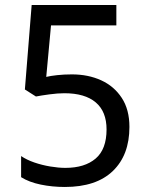

<svg xmlns="http://www.w3.org/2000/svg" viewBox="-20 -734 591 764"><path d="M238 10Q188 10 142 0.5Q96 -9 64 -29V-113Q86 -98 116.5 -87.5Q147 -77 180 -71.5Q213 -66 240 -66Q317 -66 360.5 -103Q404 -140 404 -219Q404 -290 361 -326.5Q318 -363 236 -363Q210 -363 176.5 -358.5Q143 -354 123 -350L79 -378L106 -714H443V-633H183L164 -428Q180 -432 207.5 -435Q235 -438 266 -438Q331 -438 382.5 -414.5Q434 -391 464.5 -344.5Q495 -298 495 -229Q495 -117 429 -53.5Q363 10 238 10Z"/></svg>

Font: ubangla15
Style: Book
Weight: 400
Designer: Jelle Bosma - Monotype Design Team
Foundry: Monotype Imaging Inc.
Version: Version 2.003